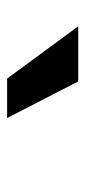

<svg xmlns="http://www.w3.org/2000/svg" viewBox="130 -939 240 540"><g transform="rotate(90 250.0 -669.0)"><path d="M201 -569 54 -769H209L312 -569Z"/></g></svg>

Font: Nunito Sans 6pt
Style: Bold
Weight: 700
Version: Version 3.101;gftools[0.9.27]